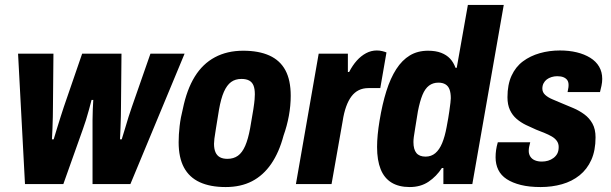

<svg xmlns="http://www.w3.org/2000/svg" viewBox="-20 -744 2468 776"><path d="M81 0 53 -527H196L194 -312Q194 -296 193.5 -272Q193 -248 192 -223.5Q191 -199 190 -181H197Q203 -201 210.5 -225.5Q218 -250 225.5 -273.5Q233 -297 238 -312L312 -527H471L469 -312Q469 -298 468.5 -274.5Q468 -251 467 -226Q466 -201 465 -181H472Q478 -199 485 -223.5Q492 -248 499.5 -271.5Q507 -295 513 -312L588 -527H726L507 0H354V-222Q354 -238 354 -259.5Q354 -281 355 -302.5Q356 -324 357 -340H350Q346 -324 340 -302Q334 -280 327.5 -259Q321 -238 315 -222L236 0Z M892 12Q830 12 787.5 -7.5Q745 -27 723.5 -67Q702 -107 702 -169Q702 -200 706 -234.5Q710 -269 719 -304Q735 -382 767 -434Q799 -486 848.5 -512.5Q898 -539 963 -539Q1026 -539 1069 -519.5Q1112 -500 1133.5 -460Q1155 -420 1155 -357Q1155 -317 1147.5 -276Q1140 -235 1126 -196Q1108 -128 1076 -81.5Q1044 -35 998.5 -11.5Q953 12 892 12ZM899 -102Q924 -102 941.5 -114.5Q959 -127 971 -154.5Q983 -182 991 -226Q1000 -276 1004 -302.5Q1008 -329 1009 -342Q1010 -355 1010 -363Q1010 -385 1004.5 -398.5Q999 -412 987 -418.5Q975 -425 956 -425Q931 -425 914 -412.5Q897 -400 885 -373Q873 -346 865 -300Q857 -250 852.5 -223Q848 -196 846.5 -183.5Q845 -171 845 -163Q845 -142 851 -128.5Q857 -115 869 -108.5Q881 -102 899 -102Z M1176 0 1268 -527H1386V-453H1391Q1405 -480 1422 -499Q1439 -518 1459.5 -529Q1480 -540 1503 -540Q1514 -540 1524.5 -537.5Q1535 -535 1542 -532L1517 -388H1470Q1447 -388 1430 -379.5Q1413 -371 1400.5 -354.5Q1388 -338 1379 -313Q1370 -288 1365 -255L1320 0Z M1636 12Q1592 12 1562.5 -6Q1533 -24 1518.5 -60Q1504 -96 1504 -150Q1504 -173 1506.5 -199.5Q1509 -226 1514 -256Q1525 -323 1541.5 -375.5Q1558 -428 1581.5 -464.5Q1605 -501 1636.5 -520Q1668 -539 1710 -539Q1741 -539 1763 -530.5Q1785 -522 1799 -507Q1813 -492 1821 -470H1826L1871 -724H2016L1889 0H1772V-65H1766Q1744 -31 1712 -9.5Q1680 12 1636 12ZM1700 -111Q1723 -111 1739.5 -125Q1756 -139 1767 -165.5Q1778 -192 1785 -230Q1793 -272 1796 -294.5Q1799 -317 1800.5 -328.5Q1802 -340 1802 -347Q1802 -368 1797 -382Q1792 -396 1780.5 -403Q1769 -410 1752 -410Q1730 -410 1714 -398Q1698 -386 1687.5 -360.5Q1677 -335 1669 -294Q1662 -250 1658 -226Q1654 -202 1652.5 -190.5Q1651 -179 1651 -170Q1651 -140 1663 -125.5Q1675 -111 1700 -111Z M2165 12Q2119 12 2085 3.5Q2051 -5 2028 -20Q2005 -35 1994 -57.5Q1983 -80 1983 -108Q1983 -123 1985 -137.5Q1987 -152 1992 -169H2123Q2120 -158 2118.5 -150Q2117 -142 2117 -134Q2117 -121 2123.5 -111Q2130 -101 2142 -96Q2154 -91 2170 -91Q2183 -91 2195 -94.5Q2207 -98 2217 -105.5Q2227 -113 2232.5 -123.5Q2238 -134 2238 -150Q2238 -164 2230.5 -174.5Q2223 -185 2210 -192.5Q2197 -200 2181 -206.5Q2165 -213 2147 -220Q2126 -229 2105.5 -239Q2085 -249 2068 -263.5Q2051 -278 2041 -299.5Q2031 -321 2031 -351Q2031 -402 2047.5 -438Q2064 -474 2093.5 -496Q2123 -518 2161.5 -529Q2200 -540 2243 -540Q2280 -540 2311 -532.5Q2342 -525 2365.5 -510.5Q2389 -496 2401.5 -474.5Q2414 -453 2414 -425Q2414 -412 2411 -397.5Q2408 -383 2405 -372H2274Q2277 -386 2277.5 -391.5Q2278 -397 2278 -400Q2278 -413 2272.5 -420.5Q2267 -428 2257 -432Q2247 -436 2232 -436Q2220 -436 2209 -432.5Q2198 -429 2190 -423Q2182 -417 2177 -407.5Q2172 -398 2172 -386Q2172 -371 2183.5 -360.5Q2195 -350 2213 -342.5Q2231 -335 2252 -326Q2274 -317 2297.5 -307Q2321 -297 2341.5 -282Q2362 -267 2374.5 -244.5Q2387 -222 2387 -189Q2387 -136 2370 -98Q2353 -60 2322.5 -35.5Q2292 -11 2251.5 0.5Q2211 12 2165 12Z"/></svg>

Font: Archivo Condensed ExtraBold
Style: Italic
Weight: 800
Width: 3
Italic angle: -10°
Designer: Hector Gatti
Foundry: Omnibus-Type
Version: Version 2.001